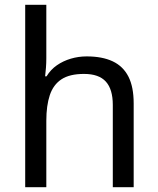

<svg xmlns="http://www.w3.org/2000/svg" viewBox="-20 -780 658 800"><path d="M173 -537Q173 -518 171.5 -498Q170 -478 168 -462H174Q191 -490 217 -508Q243 -526 275 -535.5Q307 -545 341 -545Q406 -545 449.5 -524.5Q493 -504 515 -461Q537 -418 537 -349V0H450V-343Q450 -408 421 -440Q392 -472 330 -472Q270 -472 236 -449.5Q202 -427 187.5 -383.5Q173 -340 173 -277V0H85V-760H173Z"/></svg>

Font: ltelugu85
Style: Book
Weight: 400
Designer: Jelle Bosma - Monotype Design Team
Foundry: Monotype Imaging Inc.
Version: Version 2.003